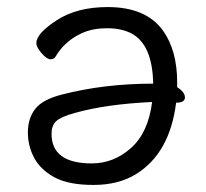

<svg xmlns="http://www.w3.org/2000/svg" viewBox="-20 -506 583 544"><path d="M482 -259Q504 -245 504 -230Q504 -215 479 -215Q461 -72 366 -13Q316 18 245 18Q174 18 134.5 -3.5Q95 -25 77 -58.5Q59 -92 59 -131Q59 -170 79.5 -197Q100 -224 155 -238Q275 -269 414 -269Q412 -381 351 -412Q323 -426 283.5 -426Q244 -426 214 -413Q164 -391 137 -345Q133 -338 123 -338Q113 -338 98 -355Q83 -372 83 -384Q83 -411 140.5 -448.5Q198 -486 285 -486Q394 -486 442 -419Q482 -363 482 -272ZM126 -127Q126 -43 240 -43Q302 -43 351 -86.5Q400 -130 411 -217Q281 -211 192 -186Q152 -175 139 -162.5Q126 -150 126 -127Z"/></svg>

Font: LXGW Bright GB
Style: Regular
Weight: 400
Designer: Christian Thalmann (Catharsis Fonts)
Foundry: LXGW / Christian Thalmann (Catharsis Fonts) / Fontworks Inc.
Version: Version 5.510